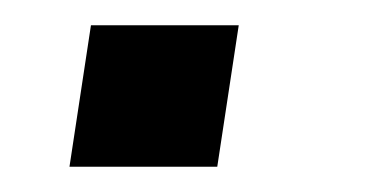

<svg xmlns="http://www.w3.org/2000/svg" viewBox="-20 -132 306 152"><path d="M35 0 52 -112H169L152 0Z"/></svg>

Font: Nunito Sans 7pt
Style: Italic
Weight: 400
Italic angle: -9°
Designer: Vernon Adams
Foundry: Vernon Adams
Version: Version 3.101;gftools[0.9.27]